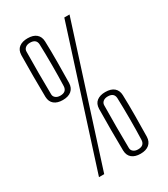

<svg xmlns="http://www.w3.org/2000/svg" viewBox="-197 -893 865 987"><g transform="rotate(-30 235.5 -399.5)"><path d="M131 -436Q99 -436 80.5 -451Q62 -466 61 -495Q60 -551 60 -618Q60 -685 61 -743Q62 -773 81 -787.5Q100 -802 131 -802Q165 -802 183 -786.5Q201 -771 202 -743Q204 -685 203.5 -618Q203 -551 202 -496Q201 -467 182.5 -451.5Q164 -436 131 -436ZM93 0 349 -800H380L124 0ZM131 -462Q168 -462 170 -495Q172 -551 172 -618.5Q172 -686 170 -744Q168 -776 131 -776Q114 -776 103.5 -767.5Q93 -759 93 -745Q92 -686 92 -618Q92 -550 93 -492Q93 -479 103.5 -470.5Q114 -462 131 -462ZM339 3Q307 3 288.5 -12Q270 -27 269 -56Q268 -112 268 -179Q268 -246 269 -304Q270 -334 289 -348.5Q308 -363 339 -363Q373 -363 391 -347.5Q409 -332 410 -304Q412 -246 411.5 -179Q411 -112 410 -57Q409 -28 390.5 -12.5Q372 3 339 3ZM339 -23Q376 -23 378 -56Q380 -112 380 -179.5Q380 -247 378 -305Q376 -337 339 -337Q322 -337 311.5 -328.5Q301 -320 301 -306Q300 -247 300 -179Q300 -111 301 -53Q301 -40 311.5 -31.5Q322 -23 339 -23Z"/></g></svg>

Font: Big Shoulders Text Thin
Style: Regular
Weight: 100
Designer: Patric King
Foundry: XO Type Co
Version: Version 1.000; ttfautohint (v1.8.2)